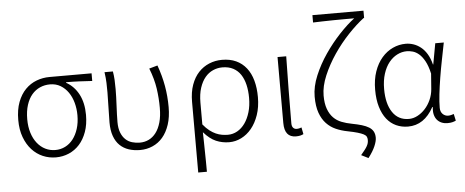

<svg xmlns="http://www.w3.org/2000/svg" viewBox="-59 -947 3146 1300"><g transform="rotate(-5 1513.5 -296.5)"><path d="M289 13Q242 13 200 -5Q158 -23 126 -58Q94 -93 75 -144Q56 -195 56 -261Q56 -331 75.5 -382.5Q95 -434 128 -467.5Q161 -501 203.5 -517Q246 -533 292 -533H578V-481Q531 -484 489 -486Q447 -488 401 -488V-484Q455 -454 485.5 -396Q516 -338 516 -256Q516 -191 498 -141Q480 -91 449.5 -57Q419 -23 377.5 -5Q336 13 289 13ZM289 -37Q325 -37 356 -52.5Q387 -68 409.5 -97Q432 -126 445 -167Q458 -208 458 -259Q458 -303 447 -343.5Q436 -384 414.5 -415Q393 -446 362 -464.5Q331 -483 291 -483Q254 -483 222.5 -469Q191 -455 167.5 -427.5Q144 -400 130.5 -358Q117 -316 117 -261Q117 -210 130 -168.5Q143 -127 166.5 -97.5Q190 -68 221.5 -52.5Q253 -37 289 -37Z M861 13Q819 13 784 1.5Q749 -10 723.5 -34.5Q698 -59 684 -98Q670 -137 670 -191Q670 -242 672 -293Q674 -344 674 -395Q674 -427 673 -459.5Q672 -492 666 -533H723Q728 -504 729.5 -475.5Q731 -447 731 -412Q731 -387 730 -358Q729 -329 727.5 -299Q726 -269 725 -241Q724 -213 724 -189Q724 -146 735.5 -117Q747 -88 766 -70Q785 -52 810.5 -44.5Q836 -37 863 -37Q896 -37 924 -50.5Q952 -64 973 -91.5Q994 -119 1006 -161Q1018 -203 1018 -260Q1018 -326 1008.5 -391.5Q999 -457 970 -531L1027 -547Q1053 -475 1065.5 -404.5Q1078 -334 1078 -260Q1078 -192 1061 -141Q1044 -90 1015 -56Q986 -22 946 -4.5Q906 13 861 13Z M1239 -281Q1239 -347 1257 -397Q1275 -447 1306 -480Q1337 -513 1378 -530Q1419 -547 1465 -547Q1520 -547 1561 -528Q1602 -509 1630 -473.5Q1658 -438 1672 -387.5Q1686 -337 1686 -275Q1686 -207 1667.5 -153.5Q1649 -100 1618.5 -63Q1588 -26 1548.5 -6.5Q1509 13 1467 13Q1419 13 1377 -5Q1335 -23 1294 -70Q1295 -32 1295.5 0.5Q1296 33 1296.5 64.5Q1297 96 1297.5 128.5Q1298 161 1298 199H1239ZM1462 -38Q1496 -38 1526 -55Q1556 -72 1578 -103Q1600 -134 1613 -177.5Q1626 -221 1626 -275Q1626 -323 1616.5 -363.5Q1607 -404 1587.5 -433.5Q1568 -463 1537 -479.5Q1506 -496 1463 -496Q1430 -496 1399.5 -482.5Q1369 -469 1346 -441.5Q1323 -414 1309 -371.5Q1295 -329 1295 -271V-123Q1317 -96 1338.5 -79.5Q1360 -63 1380.5 -54Q1401 -45 1421.5 -41.5Q1442 -38 1462 -38Z M1920 13Q1842 13 1842 -85V-533H1901Q1899 -417 1897.5 -303Q1896 -189 1896 -78Q1896 -57 1905.5 -47Q1915 -37 1930 -37Q1944 -37 1962 -44L1971 2Q1962 7 1949.5 10Q1937 13 1920 13Z M2348 178Q2364 159 2374.5 145.5Q2385 132 2391 121Q2397 110 2399.5 100.5Q2402 91 2402 79Q2402 66 2397 56.5Q2392 47 2377.5 39.5Q2363 32 2337.5 24.5Q2312 17 2271 9Q2229 1 2192.5 -15Q2156 -31 2128.5 -60Q2101 -89 2085 -133.5Q2069 -178 2069 -244Q2069 -312 2100 -386Q2131 -460 2178 -528.5Q2225 -597 2279.5 -655Q2334 -713 2382 -749Q2356 -749 2319.5 -749Q2283 -749 2243.5 -748.5Q2204 -748 2166.5 -747Q2129 -746 2102 -745V-795H2449V-745H2445Q2395 -707 2339.5 -648.5Q2284 -590 2237.5 -521.5Q2191 -453 2160.5 -381Q2130 -309 2130 -246Q2130 -192 2143.5 -155Q2157 -118 2180 -94.5Q2203 -71 2235 -58.5Q2267 -46 2305 -39Q2342 -32 2370.5 -23.5Q2399 -15 2418.5 -3Q2438 9 2447.5 26.5Q2457 44 2457 69Q2457 92 2442.5 126Q2428 160 2396 202Z M2682 13Q2638 13 2601 -4Q2564 -21 2537.5 -54.5Q2511 -88 2496 -138Q2481 -188 2481 -254Q2481 -324 2500 -378.5Q2519 -433 2551.5 -470.5Q2584 -508 2626 -527.5Q2668 -547 2714 -547Q2740 -547 2766 -538.5Q2792 -530 2815.5 -511.5Q2839 -493 2857 -463.5Q2875 -434 2886 -391H2888L2914 -533H2972Q2961 -477 2949 -417Q2937 -357 2927.5 -298.5Q2918 -240 2912 -187.5Q2906 -135 2906 -95Q2906 -68 2921.5 -52.5Q2937 -37 2959 -37Q2969 -37 2979 -39.5Q2989 -42 2997 -45L3007 1Q2997 6 2983.5 9.5Q2970 13 2950 13Q2928 13 2910 5.5Q2892 -2 2879.5 -16.5Q2867 -31 2861.5 -53Q2856 -75 2860 -104H2856Q2792 13 2682 13ZM2692 -38Q2722 -38 2750.5 -53Q2779 -68 2802.5 -93.5Q2826 -119 2841.5 -153.5Q2857 -188 2860 -226L2868 -331Q2856 -384 2838 -416.5Q2820 -449 2799.5 -466.5Q2779 -484 2757.5 -490Q2736 -496 2717 -496Q2683 -496 2651.5 -480Q2620 -464 2595.5 -433.5Q2571 -403 2556.5 -357.5Q2542 -312 2542 -254Q2542 -154 2581 -96Q2620 -38 2692 -38Z"/></g></svg>

Font: SpoqaHanSansJP-Light
Style: Regular
Weight: 300
Designer: [Source Han Sans]
Ryoko NISHIZUKA  (kana & ideographs); Paul D. Hunt (Latin, Greek & Cyrillic); Wenlong ZHANG  (bopomofo
Foundry: Spoqa (http://bi.spoqa.com)
Version: Version 1.002.20150607